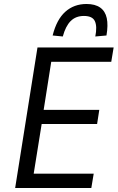

<svg xmlns="http://www.w3.org/2000/svg" viewBox="-20 -943 594 963"><path d="M56 0 168 -705H550L538 -633H237L199 -392H478L467 -321H189L149 -72H450L438 0ZM295 -760 244 -765Q264 -845 307.5 -884Q351 -923 414 -923Q457 -923 482.5 -905Q508 -887 515.5 -852Q523 -817 514 -765L458 -760Q468 -810 456 -836.5Q444 -863 401 -863Q360 -863 334.5 -837.5Q309 -812 295 -760Z"/></svg>

Font: Nunito Sans 7pt Condensed
Style: Italic
Weight: 400
Width: 3
Italic angle: -9°
Designer: Vernon Adams
Foundry: Vernon Adams
Version: Version 3.101;gftools[0.9.27]